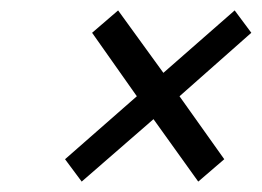

<svg xmlns="http://www.w3.org/2000/svg" viewBox="-20 -522 503 369"><path d="M207 -502 157 -459 243 -337 105 -216 137 -173 275 -293 361 -173 411 -216 325 -337 463 -459 431 -502 294 -382Z"/></svg>

Font: LT Wave Text Light Italic
Style: Regular
Weight: 300
Designer: Daniel Lyons
Version: Version 2.5 (Glyphs App)